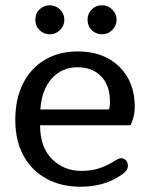

<svg xmlns="http://www.w3.org/2000/svg" viewBox="-20 -695 566 728"><path d="M114 -620Q114 -644 130 -659.5Q146 -675 169 -675Q191 -675 207.5 -659Q224 -643 224 -620Q224 -597 207.5 -581Q191 -565 169 -565Q146 -565 130 -580.5Q114 -596 114 -620ZM312 -620Q312 -644 328 -659.5Q344 -675 367 -675Q389 -675 405.5 -659Q422 -643 422 -620Q422 -597 405.5 -581Q389 -565 367 -565Q344 -565 328 -580.5Q312 -596 312 -620ZM38 -240Q38 -320 67.5 -378.5Q97 -437 150.5 -468.5Q204 -500 275 -500Q373 -500 432 -442.5Q491 -385 491 -290Q491 -254 475 -220H132Q132 -136 177.5 -91.5Q223 -47 289 -47Q325 -47 355 -56.5Q385 -66 415 -85Q430 -95 439 -95Q450 -95 457.5 -87Q465 -79 465 -67Q465 -55 456.5 -45.5Q448 -36 430 -25Q369 13 285 13Q213 13 157 -17Q101 -47 69.5 -104Q38 -161 38 -240ZM393 -280Q397 -291 397 -309Q397 -371 363.5 -405.5Q330 -440 274 -440Q215 -440 176.5 -397.5Q138 -355 133 -280Z"/></svg>

Font: Maitree Medium
Style: Regular
Weight: 500
Designer: CadsonDemak Team
Foundry: CadsonDemak
Version: Version 1.010